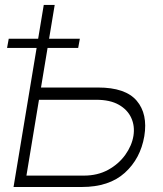

<svg xmlns="http://www.w3.org/2000/svg" viewBox="-20 -747 652 767"><path d="M143.8 -397.4H371.8Q481.2 -397.4 526.1 -344.6Q571 -291.9 556.5 -203.1Q541.2 -113.3 478.5 -56.6Q415.8 0 306.8 0H34.1L154.8 -727.3H198.5ZM135.7 -348.4 85.6 -45.5H315Q370 -45.5 412.3 -68.7Q454.5 -92 480.6 -128.6Q506.7 -165.1 513.1 -204.5Q519.2 -243.3 504.4 -275.9Q489.7 -308.6 454.7 -328.5Q419.7 -348.4 364.7 -348.4ZM8.2 -555.4 14.9 -592.3H299L292.3 -555.4Z"/></svg>

Font: Inter UI Extra Light
Style: Italic
Weight: 200
Italic angle: -9.39999°
Designer: Rasmus Andersson
Foundry: rsms
Version: 3.2;8d6f07862